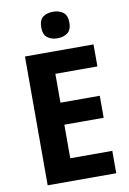

<svg xmlns="http://www.w3.org/2000/svg" viewBox="-100 -988 706 1048"><g transform="rotate(-10 253.0 -464.0)"><path d="M457 0H77V-714H457V-592H224V-432H442V-310H224V-124H457ZM270 -928Q304 -928 326 -911Q348 -894 348 -854Q348 -815 326 -798Q304 -781 270 -781Q236 -781 214 -798Q192 -815 192 -854Q192 -895 213.5 -911.5Q235 -928 270 -928Z"/></g></svg>

Font: Noto Sans Lao SemiCondensed
Style: Bold
Weight: 700
Width: 4
Designer: Monotype Design Team
Foundry: Monotype Imaging Inc.
Version: Version 2.003; ttfautohint (v1.8.4.7-5d5b)